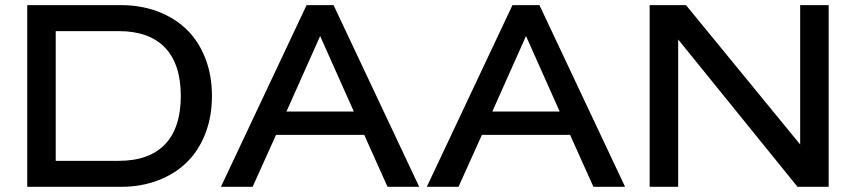

<svg xmlns="http://www.w3.org/2000/svg" viewBox="-20 -720 3299 740"><path d="M446.8 0H85V-700.2H446.8Q522.9 -700.2 587.4 -676Q651.9 -651.9 698.2 -607.4Q744.6 -563 770.8 -496.8Q796.9 -430.7 796.9 -350.1Q796.9 -269.5 770.8 -203.4Q744.6 -137.2 698.2 -92.8Q651.9 -48.3 587.4 -24.2Q522.9 0 446.8 0ZM437 -600.1H194.8V-100.1H437Q555.2 -100.1 616 -163.8Q676.8 -227.5 676.8 -350.1Q676.8 -472.7 616 -536.4Q555.2 -600.1 437 -600.1Z M1473.6 0 1383.8 -200.2H1043.9L953.6 0H831.5L1161.6 -700.2H1265.6L1595.7 0ZM1213.9 -581.1 1084 -290H1343.8Z M2267.1 0 2177.2 -200.2H1837.4L1747.1 0H1625L1955.1 -700.2H2059.1L2389.2 0ZM2007.3 -581.1 1877.4 -290H2137.2Z M2483.9 -700.2H2624L3064 -163.1V-700.2H3173.8V0H3053.7L2593.8 -567.9V0H2483.9Z"/></svg>

Font: Copperplate Sans CC Heavy
Style: Regular
Weight: 400
Designer: indestructible type*
Foundry: Cowboy Collective
Version: Version 1.000